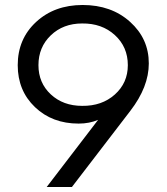

<svg xmlns="http://www.w3.org/2000/svg" viewBox="-20 -749 667 769"><path d="M502 -305 268 0H167L373 -269Q338 -254 295 -254Q189 -254 120 -320Q51 -386 51 -488Q51 -593 124.5 -661Q198 -729 311 -729Q426 -729 501 -661.5Q576 -594 576 -495Q576 -401 502 -305ZM492 -488Q492 -561 440 -608.5Q388 -656 309 -655Q233 -655 183.5 -607.5Q134 -560 134 -488Q134 -417 183.5 -371Q233 -325 309 -325Q388 -324 440 -370.5Q492 -417 492 -488Z"/></svg>

Font: Metropolitano
Style: Regular
Weight: 400
Designer: Fonts by Alex Slobzheninov & Chris M. Simpson / Changes by Cristiano Sobral
Foundry: Fonts by Alex Slobzheninov & Chris M. Simpson / Changes by Cristiano Sobral
Version: Version 1.00;August 30, 2020;FontCreator 13.0.0.2681 64-bit